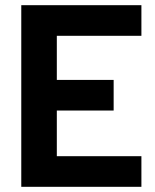

<svg xmlns="http://www.w3.org/2000/svg" viewBox="-20 -720 597 740"><path d="M62 0H525V-118H199V-294H418V-412H199V-582H525V-700H62Z"/></svg>

Font: Vanilla Cream ExtraBold
Style: Regular
Weight: 800
Designer: Jeremy Tribby, Jinavaṁso
Foundry: Tribby Type
Version: Version 1.422;Glyphs 3.1.2 (3151)